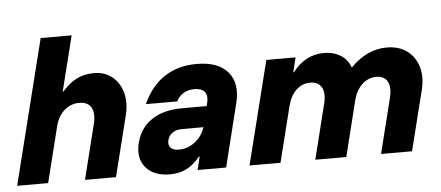

<svg xmlns="http://www.w3.org/2000/svg" viewBox="-53 -809 2126 926"><g transform="rotate(-5 1010.5 -345.5)"><path d="M-4.2 0 170.8 -700H320.8L254.2 -433.3H257.5Q289.2 -470 325.8 -489.6Q362.5 -509.2 410.8 -509.2Q464.2 -509.2 500 -480Q535.8 -450.8 549.2 -401.2Q562.5 -351.7 546.7 -290L474.2 0H324.2L390.8 -267.5Q402.5 -316.7 386.2 -344.6Q370 -372.5 328.3 -372.5Q287.5 -372.5 255.8 -344.6Q224.2 -316.7 212.5 -267.5L145.8 0Z M735.8 9.2Q656.7 9.2 618.3 -36.7Q580 -82.5 598.3 -155.8Q616.7 -227.5 674.2 -265.4Q731.7 -303.3 820 -303.3H940L944.2 -321.7Q951.7 -353.3 937.1 -371.7Q922.5 -390 888.3 -390Q827.5 -390 800 -338.3H648.3Q727.5 -510 909.2 -510Q1013.3 -510 1060 -454.6Q1106.7 -399.2 1083.3 -305L1007.5 0H869.2L885 -64.2H881.7Q850 -25.8 815.4 -8.3Q780.8 9.2 735.8 9.2ZM789.2 -105.8Q830.8 -105.8 865.8 -132.5Q900.8 -159.2 914.2 -200.8L915 -203.3H810Q784.2 -203.3 765.8 -190.8Q747.5 -178.3 741.7 -155.8Q735.8 -132.5 748.3 -119.2Q760.8 -105.8 789.2 -105.8Z M1120.8 0 1245.8 -500H1387.5L1370 -429.2H1373.3Q1435 -509.2 1524.2 -509.2Q1570.8 -509.2 1605 -488.3Q1639.2 -467.5 1652.5 -429.2H1655Q1734.2 -509.2 1828.3 -509.2Q1887.5 -509.2 1926.7 -480.4Q1965.8 -451.7 1980.8 -402.1Q1995.8 -352.5 1980 -290L1907.5 0H1757.5L1824.2 -267.5Q1835.8 -316.7 1820.8 -344.6Q1805.8 -372.5 1766.7 -372.5Q1727.5 -372.5 1697.5 -344.2Q1667.5 -315.8 1655.8 -267.5L1589.2 0H1439.2L1505.8 -267.5Q1517.5 -316.7 1501.7 -344.6Q1485.8 -372.5 1446.7 -372.5Q1407.5 -372.5 1378.8 -345Q1350 -317.5 1337.5 -267.5L1270.8 0Z"/></g></svg>

Font: Funnel Sans ExtraBold
Style: Italic
Weight: 800
Italic angle: -14.036°
Version: Version 1.000; Beta; Release 5; Build 24; ttfautohint (v1.8.